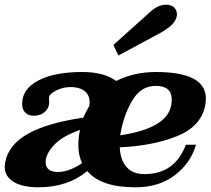

<svg xmlns="http://www.w3.org/2000/svg" viewBox="-26 -786 895 816"><path d="M456 -595 603 -727Q642 -766 679 -766Q703 -766 714.5 -754Q726 -742 726 -725Q726 -719 725 -716Q721 -697 704 -680.5Q687 -664 657 -647L477 -550ZM-6 -78Q-6 -83 -4 -97Q11 -172 94 -218Q177 -264 328 -286Q334 -301 354 -337Q355 -342 355 -350Q355 -383 333 -399.5Q311 -416 275 -416Q242 -416 214 -402Q186 -388 183 -375Q182 -367 182.5 -361Q183 -355 183 -351Q183 -345 182 -341Q179 -322 161.5 -308Q144 -294 117 -294Q96 -294 82 -307Q68 -320 68 -344Q68 -408 137 -444Q206 -480 324 -480Q416 -480 468 -442Q544 -480 637 -480Q849 -480 849 -367Q849 -354 846 -337Q828 -248 725.5 -207Q623 -166 483 -160Q485 -107 511.5 -76.5Q538 -46 588 -46Q717 -46 764 -171H807Q784 -92 716.5 -41Q649 10 550 10Q402 10 345 -59Q262 10 137 10Q70 10 32 -13Q-6 -36 -6 -78ZM701 -336Q704 -351 704 -363Q704 -421 636 -421Q576 -421 540.5 -365.5Q505 -310 489 -234L485 -211Q681 -240 701 -336ZM323 -93Q307 -125 307 -170Q307 -202 314 -234Q244 -209 210 -176Q176 -143 169 -110Q168 -105 168 -96Q168 -76 181.5 -65.5Q195 -55 220 -55Q246 -55 274.5 -66.5Q303 -78 323 -93Z"/></svg>

Font: Taviraj
Style: Bold Italic
Weight: 700
Italic angle: -12°
Designer: Katatrad Team
Foundry: CadsonDemak
Version: Version 1.001